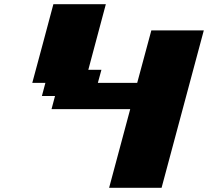

<svg xmlns="http://www.w3.org/2000/svg" viewBox="-20 -895 991 915"><path d="M500 0H750L951.2 -750H701.2Q689.9 -708.5 667.5 -625Q645 -541.5 633.8 -500H446.3L463.4 -562.5H400.9L484.4 -875H234.4Q217.8 -812.5 184.3 -687.5Q150.9 -562.5 133.8 -500H196.3L179.7 -437.5H242.2L225.6 -375H600.6Q584 -312.5 550.3 -187.5Q516.6 -62.5 500 0Z"/></svg>

Font: Faithful 32x
Style: BoldOblique
Weight: 400
Foundry: Faithful Resource Pack
Version: Version 1.0; January 27, 2023